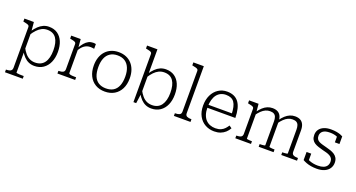

<svg xmlns="http://www.w3.org/2000/svg" viewBox="-54 -1545 4736 2556"><g transform="rotate(20 2314.0 -267.5)"><path d="M295 223H43V185H46Q72 185 90.5 180Q109 175 119.5 163Q130 151 130 129V-448Q130 -463 121.5 -470.5Q113 -478 95.5 -483Q78 -488 52 -493L42 -495V-537H176L188 -403L189 -394V175Q189 178 202 180.5Q215 183 233.5 184Q252 185 270 185H295ZM379 11Q335 11 298.5 -5Q262 -21 232 -52Q202 -83 177 -127L182 -179Q205 -134 233 -101.5Q261 -69 296 -52Q331 -35 373 -35Q416 -35 449.5 -50.5Q483 -66 505 -96.5Q527 -127 538 -171Q549 -215 549 -271Q549 -326 539 -369Q529 -412 508.5 -441.5Q488 -471 456.5 -486Q425 -501 382 -501Q340 -501 305.5 -484Q271 -467 240.5 -435Q210 -403 181 -358L178 -407Q208 -452 240.5 -483Q273 -514 309.5 -530.5Q346 -547 389 -547Q462 -547 511.5 -512.5Q561 -478 587 -416.5Q613 -355 613 -271Q613 -188 585 -124.5Q557 -61 504.5 -25Q452 11 379 11Z M1052 -543V-476Q1044 -478 1034.5 -479Q1025 -480 1016 -481Q1007 -482 999 -482Q973 -482 951 -474.5Q929 -467 910.5 -453.5Q892 -440 875 -419Q858 -398 841 -371L840 -410Q866 -456 892 -486.5Q918 -517 948 -532.5Q978 -548 1013 -548Q1025 -548 1036.5 -546.5Q1048 -545 1052 -543ZM705 0V-38H708Q747 -38 769.5 -49.5Q792 -61 792 -94V-448Q792 -463 783.5 -470.5Q775 -478 758 -483Q741 -488 715 -493L705 -495V-537H839L850 -411L852 -413V-60Q852 -51 865.5 -46Q879 -41 898.5 -39.5Q918 -38 936 -38H956V0Z M1632 -268Q1632 -182 1600.5 -119.5Q1569 -57 1512 -23Q1455 11 1377 11Q1300 11 1243 -23Q1186 -57 1154.5 -119.5Q1123 -182 1123 -268Q1123 -332 1141 -383.5Q1159 -435 1192.5 -471.5Q1226 -508 1273 -527.5Q1320 -547 1377 -547Q1435 -547 1482 -527.5Q1529 -508 1562.5 -471.5Q1596 -435 1614 -383.5Q1632 -332 1632 -268ZM1187 -268Q1187 -191 1208.5 -139Q1230 -87 1273 -60.5Q1316 -34 1377 -34Q1440 -34 1482 -60Q1524 -86 1546 -138.5Q1568 -191 1568 -268Q1568 -342 1546 -394Q1524 -446 1482 -473.5Q1440 -501 1377 -501Q1316 -501 1273 -473.5Q1230 -446 1208.5 -394Q1187 -342 1187 -268Z M2035 11Q1991 11 1954.5 -5Q1918 -21 1888.5 -51.5Q1859 -82 1834 -126L1838 -179Q1862 -134 1889.5 -101.5Q1917 -69 1952 -52Q1987 -35 2030 -35Q2073 -35 2106 -50.5Q2139 -66 2161 -96.5Q2183 -127 2194.5 -171Q2206 -215 2206 -271Q2206 -326 2196 -369Q2186 -412 2165.5 -441.5Q2145 -471 2113.5 -486Q2082 -501 2039 -501Q1997 -501 1962 -484Q1927 -467 1897 -435.5Q1867 -404 1838 -359L1835 -408Q1865 -452 1897 -483.5Q1929 -515 1966 -531Q2003 -547 2046 -547Q2118 -547 2168 -512.5Q2218 -478 2244 -416.5Q2270 -355 2270 -271Q2270 -188 2242 -124.5Q2214 -61 2161 -25Q2108 11 2035 11ZM1786 -669Q1786 -684 1777.5 -691.5Q1769 -699 1752 -704Q1735 -709 1709 -714L1699 -716V-758H1846V-128L1844 -124L1825 12H1786Z M2503 -758V-92Q2503 -60 2525.5 -49Q2548 -38 2587 -38H2590V0H2355V-38H2359Q2398 -38 2420.5 -49Q2443 -60 2443 -92V-669Q2443 -684 2434.5 -691.5Q2426 -699 2409 -704Q2392 -709 2365 -714L2355 -716V-758Z M2736 -263Q2736 -203 2750.5 -159.5Q2765 -116 2791 -88.5Q2817 -61 2852 -47.5Q2887 -34 2928 -34Q2974 -34 3006 -48.5Q3038 -63 3059 -86Q3080 -109 3095 -133L3132 -107Q3113 -72 3084 -45.5Q3055 -19 3016 -4Q2977 11 2927 11Q2856 11 2798.5 -21Q2741 -53 2707 -114.5Q2673 -176 2673 -264Q2673 -348 2703.5 -411.5Q2734 -475 2788.5 -511Q2843 -547 2913 -547Q2969 -547 3010.5 -528Q3052 -509 3078.5 -472Q3105 -435 3118.5 -380.5Q3132 -326 3133 -254H2717V-296H3089L3070 -279Q3068 -339 3058.5 -381.5Q3049 -424 3030.5 -450Q3012 -476 2983 -488.5Q2954 -501 2913 -501Q2873 -501 2840 -485.5Q2807 -470 2784 -440Q2761 -410 2748.5 -365.5Q2736 -321 2736 -263Z M3225 0V-38H3228Q3267 -38 3289.5 -49.5Q3312 -61 3312 -94V-448Q3312 -463 3303.5 -470.5Q3295 -478 3278 -483Q3261 -488 3235 -493L3225 -495V-537H3359L3370 -420L3372 -415V-48Q3372 -45 3384 -42.5Q3396 -40 3413 -39Q3430 -38 3443 -38H3447V0ZM3767 0H3556V-38H3560Q3574 -38 3590.5 -39Q3607 -40 3619.5 -42.5Q3632 -45 3632 -48V-386Q3632 -423 3623 -448Q3614 -473 3593.5 -485Q3573 -497 3538 -497Q3505 -497 3475 -483.5Q3445 -470 3418 -444Q3391 -418 3363 -380L3361 -424Q3390 -464 3420 -491.5Q3450 -519 3484 -533Q3518 -547 3556 -547Q3600 -547 3630 -530.5Q3660 -514 3675.5 -480.5Q3691 -447 3691 -396V-48Q3691 -45 3703.5 -42.5Q3716 -40 3732.5 -39Q3749 -38 3763 -38H3767ZM4099 0H3876V-38H3880Q3894 -38 3910.5 -39Q3927 -40 3939 -42.5Q3951 -45 3951 -48V-386Q3951 -423 3942 -448Q3933 -473 3912.5 -485Q3892 -497 3857 -497Q3824 -497 3794 -483Q3764 -469 3736.5 -442.5Q3709 -416 3681 -377L3679 -421Q3708 -463 3738.5 -490.5Q3769 -518 3803 -532.5Q3837 -547 3875 -547Q3920 -547 3950 -530.5Q3980 -514 3995.5 -480.5Q4011 -447 4011 -396V-94Q4011 -61 4034 -49.5Q4057 -38 4096 -38H4099Z M4523 -139Q4523 -168 4510.5 -186.5Q4498 -205 4476 -217Q4454 -229 4427 -236.5Q4400 -244 4370 -251Q4338 -260 4307.5 -269.5Q4277 -279 4251.5 -295Q4226 -311 4211.5 -337Q4197 -363 4197 -403Q4197 -447 4219.5 -479Q4242 -511 4284 -529Q4326 -547 4384 -547Q4428 -547 4461.5 -541Q4495 -535 4518 -526.5Q4541 -518 4554 -510V-402H4489V-498Q4495 -496 4500 -493Q4505 -490 4508.5 -486Q4512 -482 4514.5 -476Q4517 -470 4518 -463Q4504 -476 4484 -484.5Q4464 -493 4439 -497.5Q4414 -502 4384 -502Q4318 -502 4286 -477Q4254 -452 4254 -410Q4254 -381 4266 -363Q4278 -345 4299 -334.5Q4320 -324 4347.5 -316.5Q4375 -309 4405 -301Q4437 -293 4468 -282.5Q4499 -272 4524.5 -255.5Q4550 -239 4565.5 -212Q4581 -185 4581 -145Q4581 -101 4558 -65.5Q4535 -30 4490 -9.5Q4445 11 4380 11Q4336 11 4298.5 4.5Q4261 -2 4231 -13.5Q4201 -25 4179 -38V-153H4245V-27Q4235 -33 4229 -39.5Q4223 -46 4220 -52.5Q4217 -59 4216.5 -65.5Q4216 -72 4217 -78Q4235 -65 4259.5 -55Q4284 -45 4314.5 -39Q4345 -33 4380 -33Q4427 -33 4458.5 -45Q4490 -57 4506.5 -81Q4523 -105 4523 -139Z"/></g></svg>

Font: Roboto Serif 20pt ExtraLight
Style: Regular
Weight: 250
Version: Version 1.008